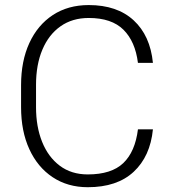

<svg xmlns="http://www.w3.org/2000/svg" viewBox="-20 -741 689 770"><path d="M533.2 -222.2H593.3Q582.5 -113.8 516.1 -52Q449.7 9.8 332 9.8Q251.5 9.8 191.2 -30.3Q130.9 -70.3 97.7 -142.6Q64.5 -214.8 64.5 -311V-399.9Q64.5 -496.1 97.7 -568.4Q130.9 -640.6 191.9 -680.7Q252.9 -720.7 335.9 -720.7Q449.7 -720.7 516.1 -659.4Q582.5 -598.1 593.3 -488.8H533.2Q522.5 -574.7 475.1 -621.8Q427.7 -668.9 335.9 -668.9Q270 -668.9 222.7 -635.5Q175.3 -602.1 149.9 -541.7Q124.5 -481.4 124.5 -400.9V-311Q124.5 -232.9 148.9 -172.1Q173.3 -111.3 219.7 -76.4Q266.1 -41.5 332 -41.5Q426.8 -41.5 474.4 -86.9Q522 -132.3 533.2 -222.2Z"/></svg>

Font: Vazirmatn UI ExtraLight
Style: Regular
Weight: 200
Designer: Saber Rastikerdar
Foundry: Saber Rastikerdar
Version: Version 33.003